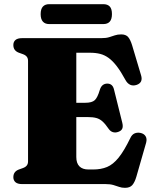

<svg xmlns="http://www.w3.org/2000/svg" viewBox="-20 -883 730 921"><path d="M259.5 -390H389.5Q421 -390 434.5 -402.5Q448 -415 458.5 -451Q463.5 -467.5 472.8 -474.8Q482 -482 494.5 -482Q520.5 -482 527 -453L566.5 -294.5Q571 -276.5 566.5 -266Q562 -255.5 547.5 -250.5Q534 -245.5 522 -249Q510 -252.5 501.5 -264.5Q485.5 -288 472 -300.2Q458.5 -312.5 442 -317Q425.5 -321.5 399.5 -321.5H259.5ZM44 -667Q44 -682.5 54.2 -691.2Q64.5 -700 86 -700H465.5Q488.5 -700 503.2 -704.5Q518 -709 531 -713.5Q544 -718 561.5 -718Q583.5 -718 594.5 -705.5Q605.5 -693 614 -665L656.5 -522.5Q662 -505 656.8 -493.2Q651.5 -481.5 636 -476Q618.5 -470 604.8 -476.2Q591 -482.5 582 -499Q560 -539.5 540.5 -565Q521 -590.5 501.5 -604.8Q482 -619 460.5 -624.5Q439 -630 412.5 -630H346V-130Q346 -100 361 -85Q376 -70 404 -70H427.5Q464.5 -70 493.5 -82Q522.5 -94 549 -126.8Q575.5 -159.5 605.5 -221.5Q613 -237.5 625.5 -243Q638 -248.5 653.5 -245.5Q670.5 -242 678.2 -229.8Q686 -217.5 681 -198.5L634 -35Q626 -8 614.5 5Q603 18 579.5 18Q564 18 551.5 13.5Q539 9 523.8 4.5Q508.5 0 486 0H86Q64.5 0 54.2 -9Q44 -18 44 -33Q44 -59.5 69.5 -69.5L89 -76.5Q102 -81 108.2 -88.8Q114.5 -96.5 114.5 -109V-591Q114.5 -603.5 108.2 -611.2Q102 -619 89 -623.5L69.5 -630.5Q44 -640.5 44 -667ZM175 -815Q175 -840 185.8 -851.5Q196.5 -863 216 -863H475.5Q496 -863 506.5 -851.8Q517 -840.5 517 -815.5Q517 -791 506.5 -779.2Q496 -767.5 475.5 -767.5H216Q196.5 -767.5 185.8 -779.2Q175 -791 175 -815Z"/></svg>

Font: Fraunces Black
Style: Regular
Weight: 900
Version: Version 1.000;[b76b70a41]